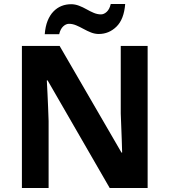

<svg xmlns="http://www.w3.org/2000/svg" viewBox="-20 -945 852 965"><path d="M722 0H531.4L219.3 -540.9H215.3Q217.3 -507 218.8 -473.1Q220.3 -439.1 221.8 -405.1Q223.3 -371.1 224.3 -337V0H90.1V-714H279.7L590.6 -178.1H593.9Q592.9 -210.8 591.9 -243.8Q590.9 -276.8 589.4 -309.4Q587.9 -342 586.9 -374.9V-714H722ZM204.9 -773.2Q207.9 -812 219.3 -840.5Q230.8 -868.9 248.7 -887.3Q266.6 -905.8 289.1 -914.8Q311.5 -923.8 337.5 -923.8Q357.5 -923.8 377 -916.3Q396.6 -908.8 415.1 -898.3Q433.6 -887.7 451.6 -880.2Q469.6 -872.7 487.5 -872.7Q502.7 -872.7 516.6 -885.7Q530.6 -898.8 536.6 -924.8H609.2Q603.2 -848.1 565.4 -811.1Q527.6 -774.2 476.6 -774.2Q456.6 -774.2 437.6 -781.7Q418.6 -789.2 399.6 -799.7Q380.6 -810.2 362.6 -817.8Q344.6 -825.3 326.6 -825.3Q311.5 -825.3 297.5 -812.3Q283.5 -799.2 277.5 -773.2Z"/></svg>

Font: Noto Sans Hebrew
Style: Regular
Weight: 400
Designer: Monotype Design Team
Foundry: Monotype Imaging Inc.
Version: Version 2.003;January 10, 2023;FontCreator 14.0.0.2877 64-bi